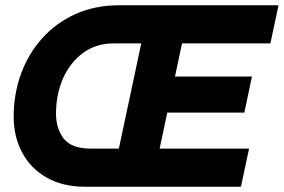

<svg xmlns="http://www.w3.org/2000/svg" viewBox="-20 -710 1079 730"><path d="M304 0Q218 0 157 -35Q96 -70 64 -130.5Q32 -191 32 -266Q32 -353 60 -429.5Q88 -506 140.5 -564.5Q193 -623 267 -656.5Q341 -690 433 -690H635L604 -545H412Q345 -545 295.5 -508.5Q246 -472 219.5 -411.5Q193 -351 193 -278Q193 -221 222.5 -183Q252 -145 324 -145H519L488 0ZM469 0 500 -145H927L896 0ZM401 0 548 -690H703L556 0ZM529 -282 558 -419H938L909 -282ZM585 -545 616 -690H1039L1008 -545Z"/></svg>

Font: Radio Canada Big
Style: Bold Italic
Weight: 700
Italic angle: -12°
Designer: Étienne Aubert Bonn
Foundry: Coppers and Brasses
Version: Version 1.001